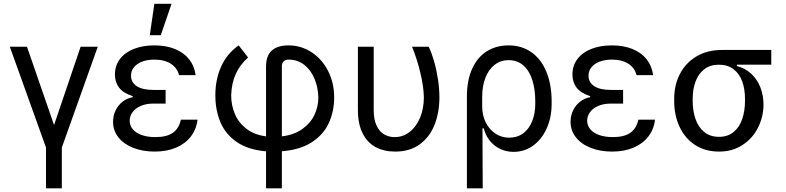

<svg xmlns="http://www.w3.org/2000/svg" viewBox="-20 -793 4164 1017"><path d="M223.7 -11.4 32 -545.5H122.9L266.3 -130.7L407 -545.5H497.9L307.5 -11.4V204.5H223.7Z M857.2 -316.8V-244.3H791.9Q754.6 -244.3 726.2 -232.2Q697.8 -220.2 682.4 -199.4Q666.9 -178.6 666.9 -153.8Q666.9 -127.5 683.8 -107.8Q700.6 -88.1 731.5 -77.4Q762.4 -66.8 803.3 -66.8Q862.6 -66.8 895.1 -89.3Q927.6 -111.9 938.2 -159.1H1026.3Q1020.2 -108 990.8 -69.8Q961.3 -31.6 912.1 -10.8Q862.9 9.9 799 9.9Q736.2 9.9 685.9 -9.8Q635.7 -29.5 607.2 -65.5Q578.8 -101.6 578.8 -148.1Q578.8 -180 592.2 -207.9Q605.5 -235.8 629.3 -254.4Q653.1 -273.1 682.9 -278.1V-283.7Q632.5 -300.1 610.6 -329Q588.8 -358 588.8 -398.1Q588.8 -445 614.9 -479.9Q641 -514.9 688.4 -533.7Q735.8 -552.6 797.6 -552.6Q859.4 -552.6 906.2 -533.7Q953.1 -514.9 981.4 -479.4Q1009.6 -443.9 1016.3 -394.9H928.3Q919.4 -432.9 885.3 -455.1Q851.2 -477.3 797.6 -477.3Q760.7 -477.3 732.6 -466.4Q704.5 -455.6 689.3 -436.4Q674 -417.3 674 -392Q674 -356.9 704 -336.8Q734 -316.8 791.9 -316.8ZM831.7 -606.5H773.4L797.6 -772.7H888.5Z M1473 8.2V204.5H1389.2V8.5Q1295.1 0.7 1235.1 -40.1Q1175.1 -81 1147.9 -144.9Q1120.7 -208.8 1120.7 -288.4Q1120.7 -373.9 1152.2 -442.3Q1183.6 -510.7 1244.3 -552.6L1294 -488.6Q1250.7 -449.6 1228.7 -401.1Q1206.7 -352.6 1204.5 -288.4Q1204.5 -235.1 1224.4 -188.7Q1244.3 -142.4 1285.7 -110.6Q1327.1 -78.8 1389.2 -70.7V-440.3Q1389.2 -497.9 1419.6 -525.2Q1449.9 -552.6 1508.5 -552.6Q1574.6 -552.6 1630 -516.5Q1685.4 -480.5 1717.7 -417.4Q1750 -354.4 1750 -277Q1750 -202.8 1721.6 -141.2Q1693.2 -79.5 1631.2 -39.4Q1569.2 0.7 1473 8.2ZM1473 -70.7Q1537.3 -78.5 1580.8 -109.2Q1624.3 -139.9 1645.2 -183.8Q1666.2 -227.6 1666.2 -277Q1664.8 -331.7 1645.2 -377.5Q1625.7 -423.3 1590.6 -450.3Q1555.4 -477.3 1508.5 -477.3Q1491.1 -477.3 1482.1 -467.7Q1473 -458.1 1473 -443.2Z M1875.7 -545.5H1959.5V-210.2Q1959.5 -159.4 1974.8 -127.5Q1990.1 -95.5 2014.9 -81.1Q2039.8 -66.8 2070.3 -66.8Q2115.1 -66.8 2150.2 -94.5Q2185.4 -122.2 2205.3 -170.3Q2225.1 -218.4 2225.1 -277Q2224.1 -334.9 2206.5 -407.8Q2188.9 -480.8 2162.6 -545.5H2250.7Q2265.6 -515.3 2278.8 -470.2Q2291.9 -425.1 2299.7 -374.1Q2307.5 -323.2 2307.5 -277Q2307.5 -198.9 2282.5 -133.9Q2257.5 -68.9 2204.7 -29.5Q2152 9.9 2073.2 9.9Q2013.5 9.9 1969.3 -14Q1925.1 -38 1900.4 -87.5Q1875.7 -137.1 1875.7 -211.6Z M2536.9 204.5H2453.1V-279.8Q2453.1 -368.6 2481.5 -430Q2509.9 -491.5 2559.7 -522Q2609.4 -552.6 2673.3 -552.6Q2744 -552.6 2795.6 -515.8Q2847.3 -479 2874.6 -411.6Q2902 -344.1 2902 -254.3V-244.3Q2902 -171.5 2875.9 -113.1Q2849.8 -54.7 2803.8 -21.7Q2757.8 11.4 2700.6 11.4Q2662.3 11.4 2629.8 -3.9Q2597.3 -19.2 2574.6 -47.4Q2551.8 -75.6 2542.6 -113.3H2535.5ZM2815.3 -244.3V-254.3Q2815.3 -318.5 2799.9 -368.1Q2784.4 -417.6 2752.7 -446Q2720.9 -474.4 2673.3 -474.4Q2632.1 -474.4 2600.5 -450.1Q2568.9 -425.8 2551.5 -381.9Q2534.1 -338.1 2534.1 -281.2V-228.7Q2534.1 -182.5 2552.7 -144.9Q2571.4 -107.2 2604 -85.6Q2636.7 -63.9 2676.1 -63.9Q2721.9 -63.9 2753.2 -88.2Q2784.4 -112.6 2799.9 -153.4Q2815.3 -194.2 2815.3 -244.3Z M3280.5 -316.8V-244.3H3215.2Q3177.9 -244.3 3149.5 -232.2Q3121.1 -220.2 3105.6 -199.4Q3090.2 -178.6 3090.2 -153.8Q3090.2 -127.5 3107.1 -107.8Q3123.9 -88.1 3154.8 -77.4Q3185.7 -66.8 3226.6 -66.8Q3285.9 -66.8 3318.4 -89.3Q3350.9 -111.9 3361.5 -159.1H3449.6Q3443.5 -108 3414.1 -69.8Q3384.6 -31.6 3335.4 -10.8Q3286.2 9.9 3222.3 9.9Q3159.4 9.9 3109.2 -9.8Q3058.9 -29.5 3030.5 -65.5Q3002.1 -101.6 3002.1 -148.1Q3002.1 -180 3015.4 -207.9Q3028.8 -235.8 3052.6 -254.4Q3076.3 -273.1 3106.2 -278.1V-283.7Q3055.8 -300.1 3033.9 -329Q3012.1 -358 3012.1 -398.1Q3012.1 -445 3038.2 -479.9Q3064.3 -514.9 3111.7 -533.7Q3159.1 -552.6 3220.9 -552.6Q3282.7 -552.6 3329.5 -533.7Q3376.4 -514.9 3404.7 -479.4Q3432.9 -443.9 3439.6 -394.9H3351.6Q3342.7 -432.9 3308.6 -455.1Q3274.5 -477.3 3220.9 -477.3Q3183.9 -477.3 3155.9 -466.4Q3127.8 -455.6 3112.6 -436.4Q3097.3 -417.3 3097.3 -392Q3097.3 -356.9 3127.3 -336.8Q3157.3 -316.8 3215.2 -316.8Z M3551.1 -269.9Q3551.1 -343.4 3581.9 -402.2Q3612.6 -460.9 3669.9 -494.7Q3727.3 -528.4 3804.7 -528.4H4065.3V-450.3H3883.2V-443.2Q3927.6 -431.8 3959.3 -402.2Q3991.1 -372.5 4007.6 -330.3Q4024.1 -288 4024.1 -239.7Q4024.1 -175.4 3995.7 -118.1Q3967.3 -60.7 3913.7 -25.4Q3860.1 9.9 3788.4 9.9Q3715.6 9.9 3661.9 -25Q3608.3 -60 3579.7 -121.1Q3551.1 -182.2 3551.1 -258.5ZM3649.1 -258.5Q3649.1 -205.3 3664.1 -162.3Q3679 -119.3 3710.2 -93.8Q3741.5 -68.2 3788.4 -68.2Q3834.9 -68.2 3865.8 -93.8Q3896.7 -119.3 3911.4 -162.3Q3926.1 -205.3 3926.1 -258.5V-269.9Q3926.1 -320.3 3911.6 -361.2Q3897 -402 3865.9 -426.1Q3834.9 -450.3 3788.4 -450.3Q3741.5 -450.3 3710.2 -426Q3679 -401.6 3664.1 -361Q3649.1 -320.3 3649.1 -269.9Z"/></svg>

Font: Riot Sans
Style: Regular
Weight: 400
Designer: Rasmus Andersson
Foundry: rsms
Version: Version 4.001